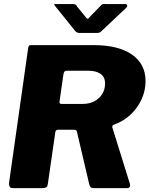

<svg xmlns="http://www.w3.org/2000/svg" viewBox="-20 -976 775 996"><path d="M653 -25Q661 0 637 0H466Q456 0 450.5 -5Q445 -10 442 -24L379 -293Q378 -298 374.5 -300.5Q371 -303 363 -303H281Q269 -303 267 -291L228 -21Q226 -7 218.5 -3.5Q211 0 196 0H47Q34 0 30 -8Q26 -16 27 -28L126 -726Q128 -736 130.5 -739Q133 -742 142 -742H465Q594 -742 664.5 -693Q735 -644 735 -556Q735 -506 715 -462Q695 -418 660 -384Q625 -350 578 -332Q566 -328 563.5 -323.5Q561 -319 563 -314L653 -25ZM410 -437Q445 -437 471 -451.5Q497 -466 511 -489.5Q525 -513 525 -543Q525 -577 501.5 -593Q478 -609 440 -609H324Q312 -609 309 -590L289 -451Q288 -442 290.5 -439.5Q293 -437 299 -437H410ZM506 -950Q513 -956 518 -955.5Q523 -955 531 -955H627Q638 -955 640 -949Q642 -943 633 -934L506 -814Q501 -809 495.5 -807Q490 -805 480 -805H395Q382 -805 375 -810.5Q368 -816 364 -823L268 -942Q263 -949 261 -952Q259 -955 267 -955H358Q367 -955 372 -952Q377 -949 380 -942L423 -889Q433 -875 438.5 -880Q444 -885 454 -897L506 -950Z"/></svg>

Font: Libre Franklin Thin ExtraBold
Style: Italic
Weight: 800
Italic angle: -8°
Version: Version 2.000